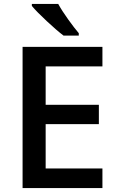

<svg xmlns="http://www.w3.org/2000/svg" viewBox="-20 -951 598 971"><path d="M498 0H94.2V-713.9H498V-615.2H210.9V-420.9H480V-323.2H210.9V-99.1H498ZM301.3 -771Q267.6 -796.4 216.1 -844.5Q164.6 -892.6 141.1 -920.9V-931.2H274.4Q293 -897 325 -852.5Q356.9 -808.1 378.4 -783.2V-771Z"/></svg>

Font: JBL Sans
Style: Semibold
Weight: 600
Version: Version 1.10